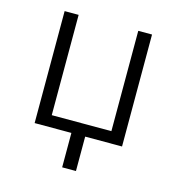

<svg xmlns="http://www.w3.org/2000/svg" viewBox="-98 -573 746 808"><g transform="rotate(15 275.5 -169.0)"><path d="M245.1 149.9V0H85V-487.8H146V-50.8H405.8V-487.8H465.8V0H305.2V149.9Z"/></g></svg>

Font: Acari Sans Light
Style: Regular
Weight: 300
Designer: Alfredo Marco Pradil and Stefan Peev
Foundry: Hanken Design Co.
Version: Version 1.045;January 11, 2019;FontCreator 11.5.0.2425 64-bi